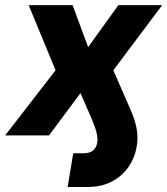

<svg xmlns="http://www.w3.org/2000/svg" viewBox="-53 -536 662 760"><path d="M293.9 204.1H214.8L236.8 70.8H276.9Q325.2 70.8 332 27.8Q334.5 11.2 329.3 -10.5Q324.2 -32.2 309.1 -67.4L265.6 -167.5L141.1 0H-32.7L167 -257.8L60.5 -515.6H234.4L295.9 -349.6L415.5 -515.6H588.9L395.5 -257.8L463.4 -102.5Q481.4 -62 487.8 -26.9Q494.1 8.3 488.3 43.5Q481 87.4 456.1 124Q431.2 160.6 390.1 182.4Q349.1 204.1 293.9 204.1Z"/></svg>

Font: Inter Display Extra Bold
Style: Italic
Weight: 800
Italic angle: -9.39999°
Designer: Rasmus Andersson
Foundry: rsms
Version: Version 4.000;git-4fc901f